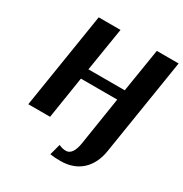

<svg xmlns="http://www.w3.org/2000/svg" viewBox="-207 -867 1177 1236"><g transform="rotate(30 381.5 -249.0)"><path d="M56 0H218L267 -312H537L481 46C472 102 451 139 415 139C393 139 377 133 362 126L340 208C366 212 388 213 419 213C547 213 629 134 649 6L763 -711H601L549 -388H279L331 -711H169Z"/></g></svg>

Font: Aerodynamic
Style: BdObl
Weight: 500
Designer: Google
Version: Version 2.000980; 2014